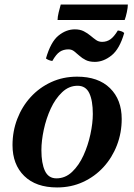

<svg xmlns="http://www.w3.org/2000/svg" viewBox="-20 -808 590 844"><path d="M321 -431Q283 -431 253 -402.5Q223 -374 203 -330.5Q183 -287 172.5 -238Q162 -189 162 -148Q162 -90 177.5 -57Q193 -24 228 -24L231 16Q138 16 86.5 -34.5Q35 -85 35 -170Q35 -231 56 -285.5Q77 -340 115 -381.5Q153 -423 205 -447Q257 -471 319 -471ZM228 -24Q267 -24 297 -52.5Q327 -81 347 -125Q367 -169 377.5 -218Q388 -267 388 -307Q388 -366 372.5 -398.5Q357 -431 321 -431L319 -471Q412 -471 463.5 -420.5Q515 -370 515 -285Q515 -224 494 -169.5Q473 -115 435 -73.5Q397 -32 345 -8Q293 16 231 16ZM498 -674Q506 -673 513.5 -670.5Q521 -668 526 -663Q506 -593 470.5 -564.5Q435 -536 397 -536Q373 -536 357 -544Q341 -552 329 -563Q317 -574 306 -582.5Q295 -591 281 -591Q259 -591 243 -580.5Q227 -570 210 -540Q202 -541 194.5 -544Q187 -547 182 -551Q203 -624 237 -651.5Q271 -679 309 -679Q332 -679 348.5 -670.5Q365 -662 378 -651Q391 -640 402.5 -632Q414 -624 429 -624Q449 -624 465 -635Q481 -646 498 -674ZM528 -720H233Q233 -733 238 -754Q243 -775 247 -788H542Q542 -775 537.5 -754Q533 -733 528 -720Z"/></svg>

Font: Poltawski Nowy SemiBold
Style: Italic
Weight: 600
Italic angle: -12°
Version: Version 1.001;gftools[0.9.25]